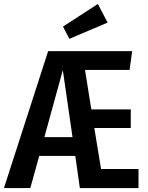

<svg xmlns="http://www.w3.org/2000/svg" viewBox="-36 -949 746 969"><path d="M663 -96V0H367L344 -162H162L117 0H-16L207 -691H631L618 -596H393L425 -397H624V-303H440L474 -96ZM330 -257 281 -595 188 -257ZM507 -835 314 -753 282 -815 458 -929Z"/></svg>

Font: Fira Sans Compressed Medium
Style: Regular
Weight: 500
Width: 1
Designer: bBox Type GmbH & Carrois Corporate GbR & Edenspiekermann AG
Foundry: bBox Type GmbH & Carrois Corporate GbR & Edenspiekermann AG
Version: Version 4.301